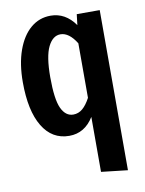

<svg xmlns="http://www.w3.org/2000/svg" viewBox="-85 -603 667 881"><g transform="rotate(-10 248.0 -163.0)"><path d="M439 -529V217L316 203V-53Q274 15 202 15Q122 15 78 -58Q34 -131 34 -264Q34 -349 56.5 -412Q79 -475 119 -509Q159 -543 212 -543Q281 -543 326 -479L332 -529ZM316 -142V-396Q282 -451 242 -451Q206 -451 184 -406.5Q162 -362 162 -265Q162 -162 181.5 -120Q201 -78 237 -78Q261 -78 280 -94Q299 -110 316 -142Z"/></g></svg>

Font: Fira Sans Compressed Medium
Style: Regular
Weight: 500
Width: 1
Designer: bBox Type GmbH & Carrois Corporate GbR & Edenspiekermann AG
Foundry: bBox Type GmbH & Carrois Corporate GbR & Edenspiekermann AG
Version: Version 4.301